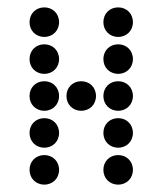

<svg xmlns="http://www.w3.org/2000/svg" viewBox="-20 -510 440 520"><path d="M100 -410C123 -410 140 -427 140 -450C140 -473 123 -490 100 -490C77 -490 60 -473 60 -450C60 -427 77 -410 100 -410ZM300 -410C323 -410 340 -427 340 -450C340 -473 323 -490 300 -490C277 -490 260 -473 260 -450C260 -427 277 -410 300 -410ZM100 -310C123 -310 140 -327 140 -350C140 -373 123 -390 100 -390C77 -390 60 -373 60 -350C60 -327 77 -310 100 -310ZM300 -310C323 -310 340 -327 340 -350C340 -373 323 -390 300 -390C277 -390 260 -373 260 -350C260 -327 277 -310 300 -310ZM100 -210C123 -210 140 -227 140 -250C140 -273 123 -290 100 -290C77 -290 60 -273 60 -250C60 -227 77 -210 100 -210ZM200 -210C223 -210 240 -227 240 -250C240 -273 223 -290 200 -290C177 -290 160 -273 160 -250C160 -227 177 -210 200 -210ZM300 -210C323 -210 340 -227 340 -250C340 -273 323 -290 300 -290C277 -290 260 -273 260 -250C260 -227 277 -210 300 -210ZM100 -110C123 -110 140 -127 140 -150C140 -173 123 -190 100 -190C77 -190 60 -173 60 -150C60 -127 77 -110 100 -110ZM300 -110C323 -110 340 -127 340 -150C340 -173 323 -190 300 -190C277 -190 260 -173 260 -150C260 -127 277 -110 300 -110ZM100 -10C123 -10 140 -27 140 -50C140 -73 123 -90 100 -90C77 -90 60 -73 60 -50C60 -27 77 -10 100 -10ZM300 -10C323 -10 340 -27 340 -50C340 -73 323 -90 300 -90C277 -90 260 -73 260 -50C260 -27 277 -10 300 -10Z"/></svg>

Font: TINY 5x3 80
Style: Regular
Weight: 200
Designer: Jack Halten Fahnestock
Foundry: Velvetyne Type Foundry
Version: Version 1.002;hotconv 1.0.109;makeotfexe 2.5.65596